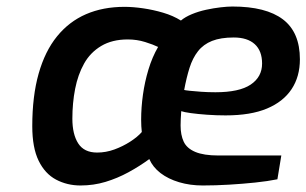

<svg xmlns="http://www.w3.org/2000/svg" viewBox="-20 -563 940 589"><path d="M227 6Q186 6 152 -12Q118 -30 98.5 -70Q79 -110 79 -176Q79 -268 98.5 -337Q118 -406 155 -451.5Q192 -497 244 -519.5Q296 -542 362 -542Q388 -542 419 -537.5Q450 -533 480.5 -524Q511 -515 535 -500Q548 -511 568.5 -519.5Q589 -528 612 -533Q635 -538 656.5 -540.5Q678 -543 693 -543Q796 -543 848 -503.5Q900 -464 900 -381Q900 -328 874.5 -289.5Q849 -251 799 -230Q749 -209 672 -209Q644 -209 615.5 -211Q587 -213 565.5 -216Q544 -219 536 -222Q535 -207 534.5 -198Q534 -189 534 -178Q534 -149 543.5 -128.5Q553 -108 579 -97Q605 -86 650 -86H843L831 -13Q801 -7 763 -3Q725 1 683 3.5Q641 6 602 6Q563 6 529.5 -4Q496 -14 472.5 -32Q449 -50 438 -75Q408 -53 374 -34.5Q340 -16 303.5 -5Q267 6 227 6ZM278 -95Q305 -95 331 -104.5Q357 -114 379.5 -128.5Q402 -143 415 -158Q414 -166 413.5 -176Q413 -186 413 -196Q413 -233 418.5 -272.5Q424 -312 435.5 -350Q447 -388 465 -419Q451 -426 425.5 -434Q400 -442 372 -442Q324 -442 290.5 -422Q257 -402 238 -368Q219 -334 210.5 -290.5Q202 -247 202 -199Q202 -151 220 -123Q238 -95 278 -95ZM641 -280Q714 -280 749 -303.5Q784 -327 784 -368Q784 -407 761.5 -427.5Q739 -448 697 -448Q657 -448 630.5 -437.5Q604 -427 587.5 -406Q571 -385 561.5 -355Q552 -325 545 -287Q548 -286 562 -284.5Q576 -283 597 -281.5Q618 -280 641 -280Z"/></svg>

Font: Exo Thin SemiBold
Style: Italic
Weight: 600
Italic angle: -9°
Version: Version 2.000